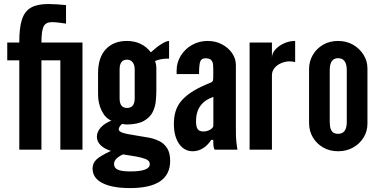

<svg xmlns="http://www.w3.org/2000/svg" viewBox="-20 -764 1928 980"><path d="M78.5 0H191.5V-456H288V0H401V-547H191.5Q191.5 -606.5 202.5 -628.8Q213.5 -651 245 -651Q256.5 -651 278.2 -648.8Q300 -646.5 317 -643.5V-738Q297 -740 271.8 -741.8Q246.5 -743.5 226.5 -743.5Q170.5 -743.5 138 -725Q105.5 -706.5 91.8 -663.5Q78 -620.5 78.5 -547H17V-456H78.5Z M643.5 196Q848.5 196 848.5 57.5Q848.5 16.5 833.2 -7.5Q818 -31.5 793.2 -43.8Q768.5 -56 739.5 -61.5Q710.5 -67 683 -71Q622.5 -80 604.2 -87Q586 -94 586 -103.5Q586 -110.5 591.2 -118.5Q596.5 -126.5 603.5 -131.5Q605 -131 615.2 -129.8Q625.5 -128.5 626 -128.5Q683 -129 714.2 -146.8Q745.5 -164.5 759 -191.5Q772.5 -218.5 775.2 -248Q778 -277.5 778 -302V-413.5Q778 -438 771 -452Q797 -465 843 -465V-555Q829 -555 803.5 -539Q778 -523 750 -497Q705 -555 627 -555Q560 -555 520.2 -512.8Q480.5 -470.5 480.5 -390V-282.5Q480.5 -235.5 499.5 -197.8Q518.5 -160 548.5 -148.5Q513.5 -134.5 494 -112.8Q474.5 -91 474.5 -66Q474.5 -42 493.5 -23Q512.5 -4 546.5 6Q492 31.5 472.2 50.2Q452.5 69 452.5 96Q452.5 145 503 170.5Q553.5 196 643.5 196ZM628 -213Q590.5 -213 590.5 -262V-409.5Q590.5 -459.5 628 -459.5Q646.5 -459.5 657 -446.2Q667.5 -433 667.5 -409.5V-262Q667.5 -213 628 -213ZM645.5 111Q600.5 111 581.2 102Q562 93 562 73Q562 45 608 24L675.5 35Q697.5 38.5 721 46.8Q744.5 55 744.5 74Q744.5 111 645.5 111Z M964 8Q992 8 1016.8 -7.8Q1041.5 -23.5 1058 -50H1068.5Q1068 -8 1076 0H1192Q1187 -30 1185.5 -50.2Q1184 -70.5 1184 -95V-431Q1184 -465 1164.5 -493Q1145 -521 1112.5 -538Q1080 -555 1040 -555Q996.5 -555 960.5 -534.8Q924.5 -514.5 903 -480Q881.5 -445.5 881.5 -403.5V-386H996Q996 -433.5 1002 -450Q1008 -466.5 1029.5 -466.5Q1050.5 -466.5 1058.5 -456.8Q1066.5 -447 1067.5 -434.8Q1068.5 -422.5 1068.5 -414.5V-368Q1068.5 -353.5 1064.5 -348.5Q1060.5 -343.5 1047.2 -338.8Q1034 -334 1005.5 -320.5Q936.5 -287.5 902 -244.8Q867.5 -202 867.5 -132Q867.5 -68.5 893.8 -30.2Q920 8 964 8ZM1017.5 -93Q997.5 -93 989 -105Q980.5 -117 980.5 -145.5Q980.5 -239 1069 -269.5V-124Q1069 -112 1053.2 -102.5Q1037.5 -93 1017.5 -93Z M1254 0H1368V-380Q1368 -404 1385.5 -421.8Q1403 -439.5 1430.2 -447Q1457.5 -454.5 1486.5 -447V-555Q1457 -555 1429.8 -542.8Q1402.5 -530.5 1385.2 -511Q1368 -491.5 1368 -469.5V-547H1254Z M1705.5 8Q1748.5 8 1782.2 -11Q1816 -30 1835.8 -62Q1855.5 -94 1855.5 -133V-414Q1855.5 -452.5 1835.5 -484.5Q1815.5 -516.5 1781.8 -535.8Q1748 -555 1705.5 -555Q1663 -555 1629.5 -535.8Q1596 -516.5 1576.8 -483.8Q1557.5 -451 1557.5 -411V-136Q1557.5 -95.5 1576.8 -63Q1596 -30.5 1629.5 -11.2Q1663 8 1705.5 8ZM1706 -81Q1684.5 -81 1675.5 -92.5Q1666.5 -104 1664.8 -118.5Q1663 -133 1663 -141.5V-405.5Q1663 -467 1705.5 -467Q1750 -467 1750 -405.5V-141.5Q1750 -81 1706 -81Z"/></svg>

Font: League Gothic SemiExpanded
Style: Regular
Weight: 400
Width: 6
Designer: The League of Moveable Type
Version: Version 1.600; ttfautohint (v1.8.3)